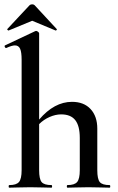

<svg xmlns="http://www.w3.org/2000/svg" viewBox="-20 -868 545 888"><path d="M487 0Q461 0 446 -1L389 -2L332 -1Q317 0 292 0Q289 0 289 -6Q289 -12 292 -12Q325 -12 337 -26.5Q349 -41 349 -81V-230Q349 -286 328 -312.5Q307 -339 263 -339Q237 -339 209.5 -327Q182 -315 161 -294V-81Q161 -40 172.5 -26Q184 -12 218 -12Q221 -12 221 -6Q221 0 218 0Q192 0 177 -1L120 -2L63 -1Q48 0 23 0Q20 0 20 -6Q20 -12 23 -12Q56 -12 68 -26.5Q80 -41 80 -81V-592Q80 -627 73 -642.5Q66 -658 49 -658Q35 -658 9 -646H8Q4 -646 2 -651Q0 -656 3 -658L143 -724L147 -725Q151 -725 156 -721Q161 -717 161 -714V-315Q231 -397 313 -397Q368 -397 399 -363.5Q430 -330 430 -273V-81Q430 -40 441.5 -26Q453 -12 487 -12Q490 -12 490 -6Q490 0 487 0ZM117 -844Q121 -848 129 -848Q136 -848 140 -844L242 -734Q243 -734 243 -732Q243 -730 240.5 -728Q238 -726 237 -727L129 -772L20 -727Q18 -726 15 -729.5Q12 -733 14 -734Z"/></svg>

Font: Cormorant Garamond SemiBold
Style: Regular
Weight: 600
Designer: Christian Thalmann (Catharsis Fonts)
Version: Version 3.000